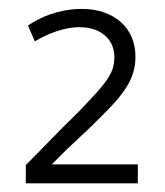

<svg xmlns="http://www.w3.org/2000/svg" viewBox="-20 -741 375 436"><path d="M160.6 -679.2Q146 -679.2 131.8 -676.3Q117.7 -673.3 104.7 -668.7Q91.8 -664.1 80.1 -658.4Q68.4 -652.8 59.1 -647Q55.2 -656.7 51.3 -665Q47.4 -673.3 43.5 -683.1Q53.2 -689.5 65.9 -696.3Q78.6 -703.1 94 -708.5Q109.4 -713.9 127.4 -717.3Q145.5 -720.7 166.5 -720.7Q194.3 -720.7 216.8 -712.6Q239.3 -704.6 255.1 -690.2Q271 -675.8 279.3 -656Q287.6 -636.2 287.6 -612.3Q287.6 -595.7 283.9 -581.1Q280.3 -566.4 271.5 -550.5Q262.7 -534.7 247.8 -516.8Q232.9 -499 210 -476.6Q185.5 -451.7 157.5 -426Q129.4 -400.4 98.1 -368.2L98.6 -367.7H293V-324.7H38.6V-366.2Q66.4 -394 95 -423.6Q123.5 -453.1 158.7 -487.3Q182.6 -512.2 198.5 -529.8Q214.4 -547.4 223.4 -560.8Q232.4 -574.2 236.1 -585.9Q239.7 -597.7 239.7 -611.3Q239.7 -625 234.9 -637.2Q230 -649.4 220.2 -658.7Q210.4 -668 195.6 -673.6Q180.7 -679.2 160.6 -679.2Z"/></svg>

Font: Ufes Sans Light
Style: Regular
Weight: 200
Designer: Ricardo Esteves & Thais Bronze
Foundry: ProDesignUfes - Ricardo Esteves, Thais Bronze (This is a derivative work, based on Roboto family, by Christian Robertson
Version: Version 2.0